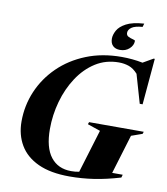

<svg xmlns="http://www.w3.org/2000/svg" viewBox="-100 -1025 973 1122"><g transform="rotate(10 386.0 -464.0)"><path d="M392.5 -19.5Q404 -19.5 416 -20.5Q428 -21.5 440 -24L518 -280.5L442 -306.5L446.5 -319.5H771L766.5 -306.5L701.5 -283.5L631 -51H693.5L688.5 -33.5Q604.5 -8.5 533 2.2Q461.5 13 388 13Q275.5 13 202 -21Q128.5 -55 92.8 -115.8Q57 -176.5 57 -255.5Q57 -349.5 93.2 -434.8Q129.5 -520 197 -586Q264.5 -652 358.8 -690Q453 -728 568.5 -728Q633.5 -728 693.5 -716L753.5 -750.5H760.5L736.5 -476.5H719.5L670.5 -646Q645.5 -674 617.8 -683.8Q590 -693.5 558 -693.5Q481 -693.5 420 -654.8Q359 -616 316 -550.5Q273 -485 250.5 -404.5Q228 -324 228 -240.5Q228 -131 271.2 -75.2Q314.5 -19.5 392.5 -19.5ZM628 -833Q628 -807 606 -786.8Q584 -766.5 550.5 -766.5Q524 -766.5 508.5 -781.2Q493 -796 493 -823.5Q493 -846.5 507.2 -872.5Q521.5 -898.5 558.5 -918.2Q595.5 -938 664 -942.5L658 -922Q613 -918.5 593.8 -904.8Q574.5 -891 574.5 -872.5Q574.5 -857 587.8 -850.5Q601 -844 614.5 -841Q628 -838 628 -833Z"/></g></svg>

Font: Newsreader 72pt
Style: Bold Italic
Weight: 700
Italic angle: -17°
Designer: Hugues Gentile
Foundry: Production Type
Version: Version 1.003; ttfautohint (v1.8.3)